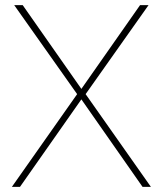

<svg xmlns="http://www.w3.org/2000/svg" viewBox="-20 -731 637 751"><path d="M68.8 -710.9 298.3 -383.3 527.8 -710.9H561L314.9 -362.8L570.3 0H537.6L298.3 -342.3L58.1 0H26.4L281.7 -362.8L35.6 -710.9Z"/></svg>

Font: Vazirmatn RD Thin
Style: Regular
Weight: 100
Designer: Saber Rastikerdar
Foundry: Saber Rastikerdar
Version: Version 32.102